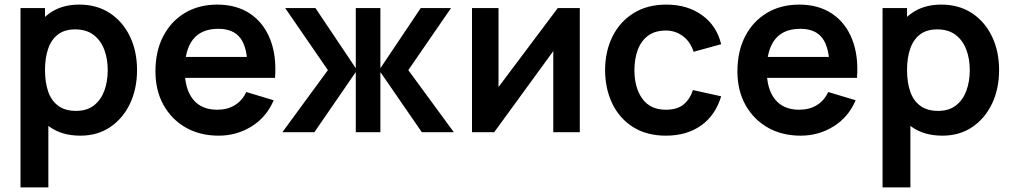

<svg xmlns="http://www.w3.org/2000/svg" viewBox="-20 -575 4405 835"><path d="M329.3 15Q250.3 15 197 -22.6Q143.7 -60.2 116.6 -124.7Q89.5 -189.2 89.5 -270.2Q89.5 -351.3 116.4 -415.8Q143.3 -480.2 195.7 -517.6Q248.1 -555 324.8 -555Q401.5 -555 457.9 -517.9Q514.2 -480.8 545.1 -416.5Q576 -352.2 576 -270.2Q576 -189.2 545.5 -124.6Q514.9 -60.1 459.5 -22.5Q404.2 15 329.3 15ZM190.3 240H69.2V-540H175.7V-160.8H190.3ZM311 -92.8Q358.1 -92.8 388.5 -116.5Q418.8 -140.2 433.7 -180.4Q448.5 -220.7 448.5 -270.2Q448.5 -319.2 433.4 -359.3Q418.2 -399.5 386.9 -423.3Q355.5 -447.2 306.8 -447.2Q260.9 -447.2 231.9 -424.9Q202.9 -402.7 189.3 -362.7Q175.7 -322.8 175.7 -270.2Q175.7 -217.8 189.2 -177.7Q202.8 -137.7 232.7 -115.3Q262.5 -92.8 311 -92.8Z M931.3 15Q849.4 15 787.5 -20.5Q725.6 -56.1 690.8 -119Q656 -182 656 -264.2Q656 -352.7 690.1 -417.9Q724.2 -483.2 784.7 -519.1Q845.2 -555 924.7 -555Q1008.4 -555 1067.2 -515.8Q1125.9 -476.7 1154.5 -405.2Q1183.2 -333.7 1176.1 -236.3H1056.5V-280.3Q1056 -368.5 1025.5 -409.1Q995 -449.7 929.7 -449.7Q855.8 -449.7 819.6 -403.8Q783.5 -358 783.5 -270Q783.5 -187.8 819.6 -142.8Q855.8 -97.8 924.7 -97.8Q969.2 -97.8 1001.3 -117.7Q1033.5 -137.5 1051 -174.8L1170.2 -139Q1139.2 -65.8 1074.4 -25.4Q1009.5 15 931.3 15ZM1117.2 -236.3H745.5V-327.5H1117.2Z M1347.2 0H1208L1406 -270L1220.2 -540H1351.8L1527.3 -278.3V-540H1634.3V-278.3L1809.8 -540H1941.5L1755.7 -270L1953.7 0H1814.5L1634.3 -261.7V0H1527.3V-261.7Z M2405.8 -540H2501.5V0H2386.2V-352.7L2129.2 0H2032.7V-540H2148V-196.5Z M2876 15Q2792.6 15 2733.5 -22.2Q2674.4 -59.5 2643.1 -124Q2611.8 -188.4 2611.5 -270Q2611.8 -352.8 2644.2 -417.2Q2676.6 -481.6 2736.1 -518.3Q2795.6 -555 2877.7 -555Q2969.8 -555 3033.5 -508.8Q3097.2 -462.7 3116.3 -382.7L2996.3 -349.8Q2982.6 -393.5 2950 -417.8Q2917.4 -442.2 2876 -442.2Q2828.8 -442.2 2798.5 -419.8Q2768.2 -397.3 2753.7 -358.4Q2739.2 -319.5 2739 -270Q2739.2 -192.9 2773.7 -145.4Q2808.2 -97.8 2876 -97.8Q2924.2 -97.8 2951.9 -119.9Q2979.6 -142 2993.7 -183.3L3116.3 -156.2Q3091.6 -73.7 3029.1 -29.3Q2966.6 15 2876 15Z M3462.3 15Q3380.4 15 3318.5 -20.5Q3256.6 -56.1 3221.8 -119Q3187 -182 3187 -264.2Q3187 -352.7 3221.1 -417.9Q3255.2 -483.2 3315.7 -519.1Q3376.2 -555 3455.7 -555Q3539.4 -555 3598.2 -515.8Q3656.9 -476.7 3685.5 -405.2Q3714.2 -333.7 3707.1 -236.3H3587.5V-280.3Q3587 -368.5 3556.5 -409.1Q3526 -449.7 3460.7 -449.7Q3386.8 -449.7 3350.6 -403.8Q3314.5 -358 3314.5 -270Q3314.5 -187.8 3350.6 -142.8Q3386.8 -97.8 3455.7 -97.8Q3500.2 -97.8 3532.3 -117.7Q3564.5 -137.5 3582 -174.8L3701.2 -139Q3670.2 -65.8 3605.4 -25.4Q3540.5 15 3462.3 15ZM3648.2 -236.3H3276.5V-327.5H3648.2Z M4078.3 15Q3999.3 15 3946 -22.6Q3892.7 -60.2 3865.6 -124.7Q3838.5 -189.2 3838.5 -270.2Q3838.5 -351.3 3865.4 -415.8Q3892.3 -480.2 3944.7 -517.6Q3997.1 -555 4073.8 -555Q4150.5 -555 4206.9 -517.9Q4263.2 -480.8 4294.1 -416.5Q4325 -352.2 4325 -270.2Q4325 -189.2 4294.5 -124.6Q4263.9 -60.1 4208.5 -22.5Q4153.2 15 4078.3 15ZM3939.3 240H3818.2V-540H3924.7V-160.8H3939.3ZM4060 -92.8Q4107.1 -92.8 4137.5 -116.5Q4167.8 -140.2 4182.7 -180.4Q4197.5 -220.7 4197.5 -270.2Q4197.5 -319.2 4182.4 -359.3Q4167.2 -399.5 4135.9 -423.3Q4104.5 -447.2 4055.8 -447.2Q4009.9 -447.2 3980.9 -424.9Q3951.9 -402.7 3938.3 -362.7Q3924.7 -322.8 3924.7 -270.2Q3924.7 -217.8 3938.2 -177.7Q3951.8 -137.7 3981.7 -115.3Q4011.5 -92.8 4060 -92.8Z"/></svg>

Font: Manrope Variable Light
Style: Regular
Weight: 200
Designer: Mikhail Sharanda
Foundry: Mikhail Sharanda
Version: Version 4.505